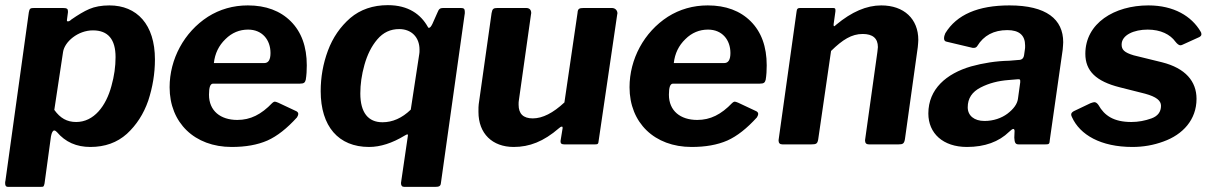

<svg xmlns="http://www.w3.org/2000/svg" viewBox="-22 -561 4713 746"><path d="M137 165C148 165 148 164 151 152L176 -31C179 -46 183 -54 189 -54C192 -54 195 -52 199 -48C232 -9 275 10 329 10C386 10 433 -7 471 -41C508 -75 536 -118 554 -170C571 -222 580 -275 580 -330C580 -466 510 -540 403 -540C372 -540 346 -535 325 -526C304 -517 281 -503 255 -485C250 -480 246 -478 242 -478C239 -478 238 -479 238 -482V-483L242 -513C242 -514 242 -516 242 -517C242 -526 239 -530 222 -530H112C95 -530 93 -528 90 -513L-1 142C-2 144 -2 147 -2 151C-2 160 1 165 8 165ZM274 -87C238 -87 212 -102 189 -134L223 -359C229 -399 281 -443 339 -443C398 -443 427 -408 427 -339C427 -303 422 -266 411 -227C390 -149 343 -87 274 -87Z M878 10C932 10 978 2 1017 -15C1055 -32 1093 -62 1132 -105C1135 -110 1137 -115 1137 -118C1137 -124 1133 -128 1125 -131L1059 -162C1052 -165 1048 -166 1046 -166C1043 -166 1039 -164 1036 -161C993 -116 951 -95 900 -95C835 -95 790 -130 790 -193C790 -222 795 -236 806 -236H1143C1159 -236 1163 -240 1166 -251C1169 -269 1170 -288 1170 -307C1170 -380 1149 -437 1108 -478C1067 -519 1011 -540 941 -540C884 -540 832 -525 786 -496C693 -436 637 -331 637 -222C637 -84 734 10 878 10ZM809 -316C813 -353 828 -384 854 -409C879 -434 909 -446 942 -446C997 -446 1029 -406 1029 -355C1029 -329 1021 -316 1005 -316Z M1670 165C1682 165 1690 163 1691 151L1783 -503C1784 -506 1784 -510 1784 -515C1784 -527 1780 -530 1768 -530H1700C1688 -530 1683 -526 1678 -513L1658 -468C1653 -458 1649 -453 1645 -453C1642 -453 1641 -454 1640 -457C1613 -505 1565 -541 1485 -541C1427 -541 1378 -524 1339 -491C1300 -457 1271 -415 1252 -364C1233 -313 1224 -260 1224 -207C1224 -70 1293 10 1412 10C1456 10 1502 -5 1550 -34C1555 -37 1559 -39 1561 -39C1562 -39 1563 -38 1563 -35L1537 143C1537 146 1536 148 1536 150C1536 160 1540 165 1548 165ZM1464 -86C1409 -86 1378 -123 1378 -198C1378 -233 1383 -270 1394 -309C1405 -348 1421 -381 1444 -408C1467 -435 1495 -448 1529 -448C1577 -448 1608 -416 1608 -368C1608 -361 1608 -355 1607 -351L1574 -135C1540 -102 1503 -86 1464 -86Z M1974 10C2035 10 2090 -11 2150 -63C2154 -67 2158 -69 2161 -69C2163 -69 2164 -68 2164 -65V-63L2156 -14C2156 -13 2156 -11 2156 -10C2156 -3 2161 0 2171 0H2290C2301 0 2303 -2 2304 -14L2376 -504C2376 -506 2377 -508 2377 -509C2377 -519 2370 -530 2355 -530H2247C2228 -530 2223 -527 2222 -511L2171 -163C2127 -122 2086 -101 2048 -101C2011 -101 1993 -119 1993 -154C1993 -161 1993 -167 1994 -171L2041 -504C2041 -506 2042 -508 2042 -510C2042 -521 2037 -530 2022 -530H1912C1895 -530 1891 -527 1888 -510L1838 -156C1837 -150 1837 -140 1837 -126C1837 -42 1891 10 1974 10Z M2665 10C2719 10 2765 2 2804 -15C2842 -32 2880 -62 2919 -105C2922 -110 2924 -115 2924 -118C2924 -124 2920 -128 2912 -131L2846 -162C2839 -165 2835 -166 2833 -166C2830 -166 2826 -164 2823 -161C2780 -116 2738 -95 2687 -95C2622 -95 2577 -130 2577 -193C2577 -222 2582 -236 2593 -236H2930C2946 -236 2950 -240 2953 -251C2956 -269 2957 -288 2957 -307C2957 -380 2936 -437 2895 -478C2854 -519 2798 -540 2728 -540C2671 -540 2619 -525 2573 -496C2480 -436 2424 -331 2424 -222C2424 -84 2521 10 2665 10ZM2596 -316C2600 -353 2615 -384 2641 -409C2666 -434 2696 -446 2729 -446C2784 -446 2816 -406 2816 -355C2816 -329 2808 -316 2792 -316Z M3130 0C3150 0 3154 -3 3157 -19L3207 -363C3252 -407 3287 -429 3330 -429C3369 -429 3389 -412 3389 -378C3389 -375 3388 -368 3387 -359L3339 -16C3339 -5 3344 0 3354 0H3469C3486 0 3491 -3 3494 -20L3544 -378C3545 -390 3546 -399 3546 -406C3546 -487 3491 -540 3402 -540C3345 -540 3287 -515 3227 -465C3223 -461 3220 -459 3219 -459C3218 -459 3217 -460 3217 -463V-467L3224 -517C3224 -519 3224 -520 3224 -522C3224 -527 3223 -530 3215 -530H3087C3078 -530 3074 -527 3073 -516L3003 -16C3003 -5 3008 0 3018 0Z M3899 -49C3906 -56 3912 -60 3915 -60C3918 -60 3920 -57 3920 -52L3919 -26C3920 -7 3923 0 3936 0H4039C4054 0 4056 -1 4057 -18L4107 -368C4108 -381 4109 -391 4109 -397C4109 -486 4044 -540 3900 -540C3778 -540 3695 -504 3651 -432C3648 -425 3646 -419 3646 -412C3646 -405 3649 -400 3656 -399L3753 -376C3755 -375 3758 -375 3762 -375C3767 -375 3772 -377 3775 -382C3800 -423 3839 -444 3892 -444C3938 -444 3961 -424 3961 -384C3961 -377 3961 -371 3960 -368L3957 -347C3955 -334 3948 -328 3935 -328L3899 -325C3848 -324 3798 -316 3751 -303C3655 -275 3585 -215 3585 -120C3585 -43 3642 10 3735 10C3804 10 3859 -10 3899 -49ZM3933 -176C3930 -157 3917 -138 3892 -119C3869 -102 3838 -91 3803 -91C3763 -91 3738 -112 3738 -144C3738 -179 3755 -204 3788 -221C3821 -238 3857 -247 3896 -250L3932 -253C3934 -253 3935 -253 3936 -253C3940 -253 3942 -252 3942 -247V-241Z M4378 10C4420 10 4460 3 4498 -11C4574 -38 4627 -96 4627 -177C4627 -245 4584 -296 4493 -319L4383 -346C4346 -357 4336 -368 4336 -388C4336 -425 4384 -446 4437 -446C4488 -446 4525 -427 4545 -399C4552 -390 4559 -385 4564 -385C4567 -385 4570 -386 4572 -387L4638 -417C4643 -420 4646 -423 4646 -428C4646 -432 4645 -435 4643 -438C4608 -498 4539 -540 4440 -540C4308 -540 4195 -471 4195 -352C4195 -285 4237 -245 4328 -222L4427 -197C4471 -185 4489 -170 4489 -150C4489 -127 4477 -110 4452 -101C4427 -92 4401 -87 4374 -87C4305 -87 4269 -112 4246 -153C4241 -160 4236 -164 4230 -164C4228 -164 4223 -163 4215 -160L4150 -129C4143 -125 4140 -121 4140 -116C4140 -113 4141 -110 4143 -106C4174 -37 4255 10 4378 10Z"/></svg>

Font: Libre Franklin
Style: Bold Italic
Weight: 700
Italic angle: -8°
Designer: Pablo Impallari, Rodrigo Fuenzalida
Foundry: Impallari Type
Version: Version 1.002; ttfautohint (v1.5)